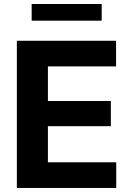

<svg xmlns="http://www.w3.org/2000/svg" viewBox="-20 -929 652 949"><path d="M63.3 0V-727.5H553.7V-600.8H216.8V-429.7H527.9V-305.3H216.8V-126.8H554.5V0ZM482.6 -909.2V-826.8H136.5V-909.2Z"/></svg>

Font: Inter V
Style: 
Weight: 400
Designer: Rasmus Andersson
Foundry: rsms
Version: Version 4.000;git-a3f224843